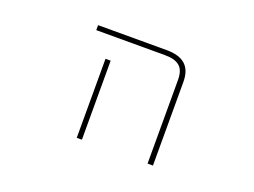

<svg xmlns="http://www.w3.org/2000/svg" viewBox="-85 -725 1169 883"><g transform="rotate(20 500.0 -283.5)"><path d="M694.3 -23.4V-432.6Q694.3 -479.5 671.9 -499Q649.4 -519.5 598.6 -519.5H262.7V-543.9H598.6Q660.2 -543.9 690.4 -516.6Q720.7 -489.3 720.7 -432.6V-23.4ZM347.7 -23.4V-410.2H373V-23.4Z"/></g></svg>

Font: Mgen+ 1mn thin
Style: Regular
Weight: 100
Designer: [Source Han Sans]
Ryoko NISHIZUKA  (kana & ideographs); Paul D. Hunt (Latin, Greek & Cyrillic); Wenlong ZHANG  (bopomofo
Version: Version 1.059.20150602